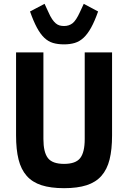

<svg xmlns="http://www.w3.org/2000/svg" viewBox="-20 -972 670 1004"><path d="M207 -698V-245Q207 -176 230.5 -145.5Q254 -115 315 -115Q376 -115 399.5 -145.5Q423 -176 423 -245V-698H566V-264Q566 -190 553 -138Q540 -86 510.5 -52.5Q481 -19 433 -3.5Q385 12 315 12Q245 12 197 -3.5Q149 -19 119.5 -52.5Q90 -86 77 -138Q64 -190 64 -264V-698ZM315 -740Q282 -740 257 -747.5Q232 -755 211.5 -774.5Q191 -794 173 -827.5Q155 -861 137 -912L213 -952L233 -909Q243 -886 252.5 -872Q262 -858 271.5 -850Q281 -842 291.5 -839Q302 -836 315 -836Q341 -836 359.5 -850.5Q378 -865 398 -909L418 -952L493 -912Q475 -861 456.5 -827.5Q438 -794 417 -774.5Q396 -755 371 -747.5Q346 -740 315 -740Z"/></svg>

Font: IBM Plex Sans Cond
Style: Bold
Weight: 700
Width: 3
Designer: Mike Abbink, Paul van der Laan, Pieter van Rosmalen
Foundry: Bold Monday
Version: Version 1.3